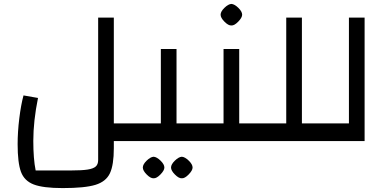

<svg xmlns="http://www.w3.org/2000/svg" viewBox="-20 -720 1981 980"><path d="M681 -90V0H561V36Q561 122 541 164.5Q521 207 467 223.5Q413 240 300 240Q200 240 152 221.5Q104 203 87 157Q70 111 70 16Q70 -47 78.5 -116Q87 -185 100 -233L174 -220Q150 -102 150 -1Q150 91 162 150H345Q398 150 427 145.5Q456 141 468.5 130Q481 119 481 97V-630H561V-90Z M661 0ZM1001 -90V0H641V-90H801V-470H881V-90ZM709 135Q709 119 728.5 100Q748 81 764 80Q780 81 799.5 100Q819 119 819 135Q819 150 799 170.5Q779 191 764 190Q749 191 729 171Q709 151 709 135ZM853 135Q853 119 872.5 100Q892 81 908 80Q924 81 943.5 100Q963 119 963 135Q963 150 943 170.5Q923 191 908 190Q893 191 873 171Q853 151 853 135Z M981 0ZM1321 -90V0H961V-90H1121V-470H1201V-90ZM1106 -645Q1106 -661 1125.5 -680Q1145 -699 1161 -700Q1177 -699 1196.5 -680Q1216 -661 1216 -645Q1216 -630 1196 -609.5Q1176 -589 1161 -590Q1146 -589 1126 -609Q1106 -629 1106 -645Z M1641 -90V0H1281V-90H1441V-630H1521V-90Z M1601 0V-90H1761V-630H1841V0Z"/></svg>

Font: Changa
Style: Regular
Weight: 400
Designer: Eduardo Rodriguez Tunni
Foundry: Eduardo Rodriguez Tunni
Version: Version 2.002; ttfautohint (v1.5.10-5e6f)